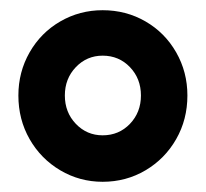

<svg xmlns="http://www.w3.org/2000/svg" viewBox="-20 -828 404 376"><path d="M16 -641Q16 -687 38 -725.5Q60 -764 98 -786Q136 -808 181 -808Q227 -808 265 -786Q303 -764 325 -725.5Q347 -687 347 -641Q347 -594 325 -555.5Q303 -517 265 -494.5Q227 -472 181 -472Q136 -472 98 -494.5Q60 -517 38 -555.5Q16 -594 16 -641ZM181 -563Q213 -563 234.5 -585.5Q256 -608 256 -641Q256 -674 234.5 -696.5Q213 -719 181 -719Q150 -719 128.5 -696.5Q107 -674 107 -641Q107 -608 128.5 -585.5Q150 -563 181 -563Z"/></svg>

Font: Barlow Condensed
Style: Bold
Weight: 700
Width: 3
Designer: Jeremy Tribby
Foundry: Tribby Type
Version: Version 1.500